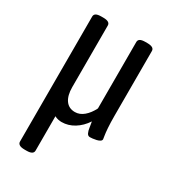

<svg xmlns="http://www.w3.org/2000/svg" viewBox="-180 -616 813 916"><g transform="rotate(30 226.5 -158.5)"><path d="M104 208Q84 208 75 202Q66 196 66 186V-503Q66 -514 75 -519.5Q84 -525 104 -525H115Q152 -525 152 -503V-164Q152 -118 170 -92.5Q188 -67 222 -67Q248 -67 270.5 -86Q293 -105 309 -137V-503Q309 -514 318 -519.5Q327 -525 347 -525H357Q395 -525 395 -503V-148Q395 -107 397 -80Q399 -53 401.5 -38.5Q404 -24 404 -22Q404 -15 397 -10.5Q390 -6 379.5 -3.5Q369 -1 359 0Q349 1 344 1Q333 1 327.5 -10.5Q322 -22 320 -38.5Q318 -55 315 -69Q292 -34 259.5 -14Q227 6 191 6Q173 6 157 -1Q141 -8 128 -18L152 -47V186Q152 208 115 208Z"/></g></svg>

Font: Asap Condensed VF Beta
Style: Regular
Weight: 400
Designer: Pablo Cosgaya
Foundry: Omnibus-Type
Version: Version 1.008